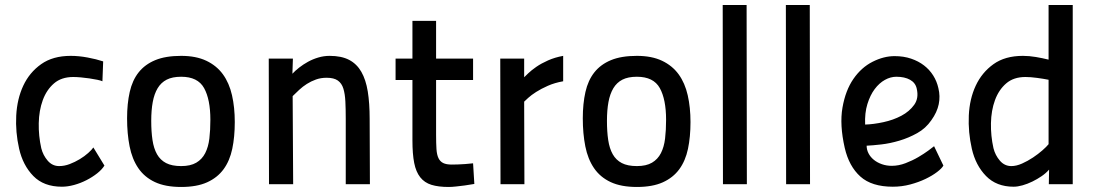

<svg xmlns="http://www.w3.org/2000/svg" viewBox="-20 -732 4370 763"><path d="M395 -74Q385 -58 366 -43Q347 -28 323.5 -16Q300 -4 274.5 3Q249 10 226 10Q154 10 112.5 -32.5Q71 -75 56 -141Q41 -207 44.5 -273Q48 -339 72.5 -391.5Q97 -444 143.5 -477Q190 -510 261 -510Q293 -510 328 -503.5Q363 -497 390 -488L387 -409Q381 -412 366.5 -415Q352 -418 335 -420.5Q318 -423 301 -424.5Q284 -426 271 -426Q224 -426 194.5 -400.5Q165 -375 150 -334Q135 -293 134 -242.5Q133 -192 144 -143Q151 -115 169.5 -93.5Q188 -72 215 -72Q236 -72 257 -80Q278 -88 297 -99.5Q316 -111 330.5 -124Q345 -137 351 -146Z M700 -510Q759 -510 800 -490.5Q841 -471 866 -436.5Q891 -402 902 -353.5Q913 -305 913 -247Q913 -188 903 -140.5Q893 -93 868.5 -59.5Q844 -26 803 -7.5Q762 11 700 11Q637 11 595.5 -8.5Q554 -28 529.5 -64Q505 -100 495 -150.5Q485 -201 485 -262Q485 -320 495.5 -366.5Q506 -413 531 -444.5Q556 -476 597 -493Q638 -510 700 -510ZM700 -72Q737 -72 760 -85.5Q783 -99 795.5 -123.5Q808 -148 812 -181.5Q816 -215 816 -256Q816 -337 791 -382Q766 -427 700 -427Q665 -427 642.5 -415.5Q620 -404 606.5 -381.5Q593 -359 587 -326.5Q581 -294 581 -252Q581 -209 586 -175.5Q591 -142 604 -119Q617 -96 640 -84Q663 -72 700 -72Z M1049 0 1048 -499H1144L1142 -439Q1153 -451 1169 -463.5Q1185 -476 1204 -486.5Q1223 -497 1245 -503.5Q1267 -510 1290 -510Q1337 -510 1367.5 -494Q1398 -478 1416 -446.5Q1434 -415 1441.5 -368.5Q1449 -322 1449 -260L1450 0H1354V-259Q1354 -298 1352.5 -328.5Q1351 -359 1344.5 -380Q1338 -401 1322.5 -412Q1307 -423 1278 -423Q1255 -423 1235.5 -416Q1216 -409 1199.5 -398.5Q1183 -388 1169 -375Q1155 -362 1143 -350L1145 0Z M1713 -414V-196Q1713 -162 1714.5 -139.5Q1716 -117 1722.5 -103.5Q1729 -90 1741.5 -84Q1754 -78 1775 -78Q1786 -78 1800 -78.5Q1814 -79 1828 -80Q1844 -81 1860 -83L1865 -1Q1845 2 1827 5Q1811 7 1793.5 9Q1776 11 1763 11Q1722 11 1694.5 2.5Q1667 -6 1650 -27.5Q1633 -49 1626 -84.5Q1619 -120 1619 -174V-414H1552V-499H1619V-649H1713V-499H1860V-414Z M1968 -499H2063V-425Q2067 -429 2079.5 -441Q2092 -453 2111.5 -466.5Q2131 -480 2158 -492Q2185 -504 2218 -510V-409Q2184 -403 2157 -391Q2130 -379 2110.5 -366.5Q2091 -354 2079 -343Q2067 -332 2063 -328L2064 0H1969Z M2511 -510Q2570 -510 2611 -490.5Q2652 -471 2677 -436.5Q2702 -402 2713 -353.5Q2724 -305 2724 -247Q2724 -188 2714 -140.5Q2704 -93 2679.5 -59.5Q2655 -26 2614 -7.5Q2573 11 2511 11Q2448 11 2406.5 -8.5Q2365 -28 2340.5 -64Q2316 -100 2306 -150.5Q2296 -201 2296 -262Q2296 -320 2306.5 -366.5Q2317 -413 2342 -444.5Q2367 -476 2408 -493Q2449 -510 2511 -510ZM2511 -72Q2548 -72 2571 -85.5Q2594 -99 2606.5 -123.5Q2619 -148 2623 -181.5Q2627 -215 2627 -256Q2627 -337 2602 -382Q2577 -427 2511 -427Q2476 -427 2453.5 -415.5Q2431 -404 2417.5 -381.5Q2404 -359 2398 -326.5Q2392 -294 2392 -252Q2392 -209 2397 -175.5Q2402 -142 2415 -119Q2428 -96 2451 -84Q2474 -72 2511 -72Z M2852 -712H2947L2948 0H2853Z M3103 -712H3198L3199 0H3104Z M3524 -73Q3551 -73 3578.5 -83.5Q3606 -94 3629 -107.5Q3652 -121 3669 -133.5Q3686 -146 3692 -151L3729 -74Q3723 -63 3704 -48.5Q3685 -34 3658 -21Q3631 -8 3597.5 1Q3564 10 3528 10Q3444 10 3399 -30.5Q3354 -71 3337 -144Q3316 -236 3328 -304.5Q3340 -373 3371.5 -418.5Q3403 -464 3447.5 -486.5Q3492 -509 3535 -509Q3571 -509 3600.5 -499Q3630 -489 3652 -472Q3674 -455 3688.5 -432Q3703 -409 3709 -382Q3717 -350 3710.5 -318Q3704 -286 3681 -254Q3659 -222 3625 -203Q3591 -184 3554 -173Q3517 -162 3482 -158Q3447 -154 3424 -153Q3424 -137 3431.5 -122.5Q3439 -108 3452.5 -97Q3466 -86 3484.5 -79.5Q3503 -73 3524 -73ZM3542 -427Q3519 -427 3496.5 -414.5Q3474 -402 3456 -378Q3438 -354 3427 -318.5Q3416 -283 3418 -237Q3451 -238 3490.5 -246.5Q3530 -255 3562 -272Q3594 -289 3613 -315.5Q3632 -342 3623 -380Q3618 -403 3596.5 -415Q3575 -427 3542 -427Z M4243 0H4148L4149 -58Q4137 -44 4119.5 -32Q4102 -20 4082.5 -10.5Q4063 -1 4043.5 4.5Q4024 10 4008 10Q3940 10 3898.5 -32.5Q3857 -75 3842 -141Q3827 -207 3830 -273Q3833 -339 3857.5 -391.5Q3882 -444 3928 -477Q3974 -510 4045 -510Q4070 -510 4096.5 -505.5Q4123 -501 4147 -495V-712H4243ZM3999 -72Q4019 -72 4041.5 -82Q4064 -92 4085 -106Q4106 -120 4122.5 -134.5Q4139 -149 4147 -159V-415Q4127 -419 4101 -422.5Q4075 -426 4055 -426Q4008 -426 3978.5 -400.5Q3949 -375 3934 -334Q3919 -293 3918 -242.5Q3917 -192 3928 -143Q3935 -115 3953.5 -93.5Q3972 -72 3999 -72Z"/></svg>

Font: Panefresco 600wt
Style: Regular
Weight: 600
Designer: Campivisivi
Foundry: Campivisivi & Chank Co
Version: Version 1.001